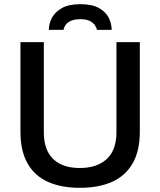

<svg xmlns="http://www.w3.org/2000/svg" viewBox="-20 -888 768 920"><path d="M362 12Q274 12 210 -16.5Q146 -45 112 -105Q78 -165 78 -257V-686H190V-254Q190 -169 235 -126Q280 -83 362 -83Q445 -83 491.5 -126Q538 -169 538 -254V-686H650V-257Q650 -165 615.5 -105Q581 -45 516.5 -16.5Q452 12 362 12ZM214 -745Q214 -774 228.5 -802Q243 -830 276 -849Q309 -868 365 -868Q422 -868 455 -849Q488 -830 501.5 -802Q515 -774 515 -745H445Q442 -756 434.5 -767.5Q427 -779 410.5 -787.5Q394 -796 365 -796Q336 -796 318.5 -787.5Q301 -779 293.5 -767.5Q286 -756 284 -745Z"/></svg>

Font: Archivo SemiBold Medium
Style: Regular
Weight: 500
Version: Version 2.001